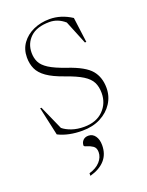

<svg xmlns="http://www.w3.org/2000/svg" viewBox="-140 -593 673 879"><g transform="rotate(-20 196.5 -153.0)"><path d="M213.5 -522Q269 -522 320.5 -488.5L336.5 -366H329.5L283 -480Q249.5 -509.5 208.5 -509.5Q147 -509.5 115.5 -479.8Q84 -450 84 -404.5Q84 -379.5 93.8 -359.2Q103.5 -339 131.2 -321.2Q159 -303.5 213 -285Q294.5 -257.5 323 -223.2Q351.5 -189 351.5 -137Q351.5 -96.5 330.2 -63.2Q309 -30 270.8 -10Q232.5 10 181 10Q148 10 118.8 4Q89.5 -2 64.5 -14.5L34 -153H40.5L92.5 -36Q108.5 -22.5 135 -13.2Q161.5 -4 195 -4Q254.5 -4 288.5 -38.2Q322.5 -72.5 322.5 -122.5Q322.5 -153 311.5 -175Q300.5 -197 271.8 -215Q243 -233 190 -251.5Q137 -270 108 -290.5Q79 -311 67.8 -335.8Q56.5 -360.5 56.5 -391.5Q56.5 -431.5 77.8 -460.8Q99 -490 134.5 -506Q170 -522 213.5 -522ZM144.5 204Q179 194 198 173Q217 152 217 127Q217 105.5 203.2 96.5Q189.5 87.5 175.8 83.8Q162 80 162 75.5Q162 61 171.5 50.8Q181 40.5 198 40.5Q218.5 40.5 230.8 57.8Q243 75 243 102.5Q243 146.5 217.5 175Q192 203.5 144.5 216.5Z"/></g></svg>

Font: Newsreader 72pt ExtraLight
Style: Regular
Weight: 275
Designer: Hugues Gentile
Foundry: Production Type
Version: Version 1.003; ttfautohint (v1.8.3)